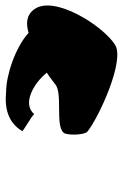

<svg xmlns="http://www.w3.org/2000/svg" viewBox="98 -840 432 675"><g transform="rotate(90 314.5 -503.0)"><path d="M10 -407C31 -378 62 -378 93 -387C146 -339 244 -308 300 -308C360 -302 409 -316 438 -364C447 -364 382 -399 379 -407C342 -363 269 -406 233 -451C253 -464 270 -478 273 -480C303 -508 418 -480 444 -510C454 -520 453 -584 440 -594C387 -636 189 -726 135 -691C68 -649 -41 -477 10 -407Z"/></g></svg>

Font: Ampere
Style: RevIta
Weight: 400
Version: Version 1